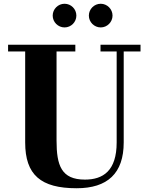

<svg xmlns="http://www.w3.org/2000/svg" viewBox="-20 -988 796 1022"><path d="M453 -905C453 -870.5 481.5 -842 516 -842C550.5 -842 579 -870.5 579 -905C579 -939.5 550.5 -968 516 -968C481.5 -968 453 -939.5 453 -905ZM260.5 -905C260.5 -870.5 289 -842 323.5 -842C358.5 -842 386.5 -870.5 386.5 -905C386.5 -939.5 358.5 -968 323.5 -968C289 -968 260.5 -939.5 260.5 -905ZM23 -750V-714H114V-230C114 -57 197 14 388 14C552 14 638.5 -65 638.5 -230V-714H728V-750H515V-714H601V-230C601 -78 528 -32 432 -32C306 -32 281 -108 281 -240V-714H381V-750Z"/></svg>

Font: Bodoni* 06
Style: Bold
Weight: 700
Version: Version 2.2